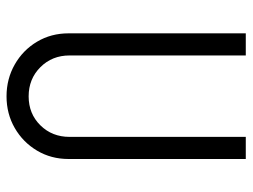

<svg xmlns="http://www.w3.org/2000/svg" viewBox="-110 -636 754 573"><g transform="rotate(90 266.5 -349.0)"><path d="M79 -177V-706H145V-180Q145 -128 180 -93Q215 -58 267 -58Q319 -58 353.5 -93Q388 -128 388 -180V-706H454V-177Q454 -125 429 -83Q404 -41 361.5 -16.5Q319 8 267 8Q215 8 172 -16.5Q129 -41 104 -83Q79 -125 79 -177Z"/></g></svg>

Font: Lineal Light
Style: Regular
Weight: 300
Designer: Created by Frank Adebiaye with contributions from Anton Moglia & Ariel Martín Pérez
Created by Frank ADEBIAYE with FontF
Foundry: Velvetyne Type Foundry
Version: Version 2.000